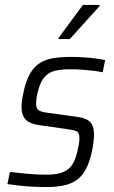

<svg xmlns="http://www.w3.org/2000/svg" viewBox="-20 -748 460 776"><path d="M167 8Q141 8 112 6.5Q83 5 56.5 2Q30 -1 10 -4L20 -53Q40 -51 57.5 -49Q75 -47 92.5 -45.5Q110 -44 128.5 -43Q147 -42 167 -42Q211 -42 235.5 -52.5Q260 -63 273 -84Q286 -105 293 -137Q296 -151 298.5 -164Q301 -177 301 -188Q301 -212 289 -217.5Q277 -223 252 -226L140 -242Q101 -247 84 -264.5Q67 -282 67 -316Q67 -326 69 -342Q71 -358 75 -375Q85 -422 101.5 -450.5Q118 -479 141.5 -493.5Q165 -508 196 -513Q227 -518 265 -518Q289 -518 314.5 -516.5Q340 -515 364 -512Q388 -509 405 -505L395 -456Q375 -460 353.5 -462.5Q332 -465 309.5 -466.5Q287 -468 261 -468Q230 -468 204.5 -462.5Q179 -457 161.5 -438.5Q144 -420 134 -381Q130 -367 128 -354Q126 -341 126 -330Q126 -308 137.5 -301.5Q149 -295 174 -292L283 -277Q309 -274 326 -267Q343 -260 351.5 -245.5Q360 -231 360 -204Q360 -193 358 -174.5Q356 -156 351 -134Q342 -92 327 -64Q312 -36 290 -20.5Q268 -5 238 1.5Q208 8 167 8ZM216 -590 217 -595 315 -728H383L382 -723L262 -590Z"/></svg>

Font: Saira SemiCondensed Light
Style: Italic
Weight: 300
Width: 4
Italic angle: -12°
Designer: Hector Gatti with collaboration of the Omnibus-Type team
Foundry: Omnibus-Type
Version: Version 1.101